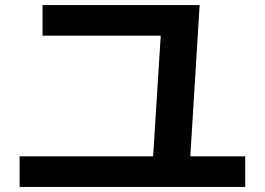

<svg xmlns="http://www.w3.org/2000/svg" viewBox="-20 -737 1040 754"><path d="M578 -70 613 -625 646 -597H147V-717H764L724 -69ZM57 -3V-123H943V-3Z"/></svg>

Font: M PLUS 2 Thin
Style: Bold
Weight: 700
Version: Version 1.001